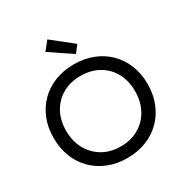

<svg xmlns="http://www.w3.org/2000/svg" viewBox="-225 -1191 1323 1379"><g transform="rotate(-30 436.0 -501.0)"><path d="M436 12Q349.5 12 278 -16.5Q206.5 -45 154.5 -97Q102.5 -149 74.5 -220.5Q46.5 -292 46.5 -378Q46.5 -463 74.8 -533.8Q103 -604.5 154.8 -656Q206.5 -707.5 278 -735.8Q349.5 -764 435.5 -764Q522 -764 593.5 -735.8Q665 -707.5 716.8 -656Q768.5 -604.5 797 -533.8Q825.5 -463 825.5 -378Q825.5 -292 797.2 -220.5Q769 -149 717 -97Q665 -45 593.8 -16.5Q522.5 12 436 12ZM435.5 -84Q520.5 -84 585 -121.5Q649.5 -159 685.5 -225.2Q721.5 -291.5 721.5 -378Q721.5 -464 685.5 -529.5Q649.5 -595 585 -631.5Q520.5 -668 436 -668Q351 -668 286.8 -631.5Q222.5 -595 186.2 -529.5Q150 -464 150 -378Q150 -291.5 186.2 -225.2Q222.5 -159 286.8 -121.5Q351 -84 435.5 -84ZM361.5 -1014 304.5 -943 487 -820 532 -878.5Z"/></g></svg>

Font: Hepta Slab ExtraLight Medium
Style: Regular
Weight: 500
Version: Version 1.100